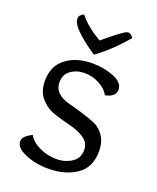

<svg xmlns="http://www.w3.org/2000/svg" viewBox="-137 -805 728 893"><g transform="rotate(20 227.0 -358.5)"><path d="M230 -564Q183 -594 141.5 -631.5Q100 -669 100 -696Q100 -714 123 -724Q142 -700 169 -678Q196 -656 214 -646L232 -635Q238 -640 250.5 -650.5Q263 -661 270.5 -667Q278 -673 289 -681.5Q300 -690 307.5 -695.5Q315 -701 322.5 -706Q330 -711 336 -713.5Q342 -716 346 -716Q358 -716 371 -698Q307 -621 230 -564ZM342 -404Q328 -432 293 -450.5Q258 -469 220 -469Q180 -469 151.5 -448.5Q123 -428 123 -389Q123 -358 144 -338.5Q165 -319 196.5 -311Q228 -303 264.5 -292Q301 -281 332.5 -268.5Q364 -256 385 -225.5Q406 -195 406 -150Q406 -69 349.5 -31Q293 7 212 7Q146 7 95.5 -15Q45 -37 45 -69Q45 -94 90 -116Q106 -86 146.5 -67Q187 -48 230 -48Q274 -48 306.5 -69.5Q339 -91 339 -131Q339 -166 310 -186.5Q281 -207 239.5 -217Q198 -227 156.5 -240.5Q115 -254 86 -286.5Q57 -319 57 -372Q57 -446 108 -485Q159 -524 238 -524Q296 -524 344.5 -504.5Q393 -485 393 -450Q393 -414 342 -404Z"/></g></svg>

Font: Overlock SC
Style: Regular
Weight: 400
Designer: Dario Muhafara
Foundry: Dario Manuel Muhafara
Version: Version 1.001